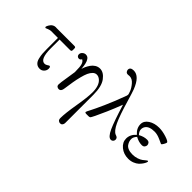

<svg xmlns="http://www.w3.org/2000/svg" viewBox="-94 -1250 2076 2076"><g transform="rotate(45 944.0 -212.0)"><path d="M30 -358Q30 -359 32 -366Q34 -373 40.5 -384Q47 -395 55.5 -405.5Q64 -416 79 -423.5Q94 -431 112 -431Q114 -431 117 -430.5Q120 -430 121 -430H393Q406 -430 411 -426Q416 -422 416 -407V-387Q416 -373 410.5 -369Q405 -365 393 -365H234V-230Q234 -65 304 -65Q320 -65 337 -76.5Q354 -88 358 -88Q374 -88 374 -59Q374 -31 354 -10Q334 11 304 11Q272 11 251 -8Q230 -27 221.5 -63Q213 -99 211 -126.5Q209 -154 209 -195V-365H133Q130 -365 124.5 -365.5Q119 -366 116 -366Q88 -366 65 -356Q42 -346 41 -346Q30 -346 30 -358Z M494 -399Q494 -421 511.5 -436.5Q529 -452 550 -452Q564 -452 575.5 -446Q587 -440 594.5 -428.5Q602 -417 607 -405.5Q612 -394 615.5 -377Q619 -360 620.5 -350Q622 -340 623.5 -325Q625 -310 625 -307Q631 -328 640.5 -349Q650 -370 667 -395.5Q684 -421 710 -437Q736 -453 766 -453Q822 -453 868.5 -391Q915 -329 915 -200V228Q915 246 907.5 256.5Q900 267 893 269.5Q886 272 878 272Q864 272 852 262Q840 252 840 228Q840 157 865 9Q890 -139 890 -212Q890 -317 840 -360Q815 -382 787 -382Q762 -382 742 -362.5Q722 -343 708.5 -313.5Q695 -284 682.5 -234.5Q670 -185 662.5 -140.5Q655 -96 646 -31Q641 21 605 21Q592 21 580.5 12.5Q569 4 569 -13Q569 -38 584.5 -131.5Q600 -225 600 -233Q600 -317 589.5 -347Q579 -377 557 -387Q546 -366 527 -366Q513 -366 503.5 -375.5Q494 -385 494 -399Z M986 -657Q986 -696 1039 -696Q1126 -696 1182 -551Q1195 -517 1224 -418Q1275 -244 1312.5 -164Q1350 -84 1390 -67Q1391 -67 1396 -65Q1401 -63 1404.5 -61.5Q1408 -60 1413 -57Q1418 -54 1420.5 -50.5Q1423 -47 1425.5 -41Q1428 -35 1428 -28Q1428 -13 1418 -1.5Q1408 10 1392 10Q1353 10 1315 -73Q1277 -156 1217 -352Q1183 -262 1146.5 -178.5Q1110 -95 1089.5 -53.5Q1069 -12 1064 -7Q1058 0 1041 0H1009Q987 0 987 -11Q987 -18 1009 -59Q1031 -100 1079 -207Q1127 -314 1177 -451Q1180 -462 1180 -468Q1180 -477 1167 -511Q1154 -545 1121.5 -583Q1089 -621 1049 -621Q1046 -621 1037.5 -620Q1029 -619 1024 -619Q1004 -619 995 -632Q986 -645 986 -657Z M1499 -117Q1499 -180 1553 -227V-228Q1499 -275 1499 -337Q1499 -388 1549.5 -420.5Q1600 -453 1671 -453Q1722 -453 1782.5 -433.5Q1843 -414 1843 -398Q1843 -390 1830 -366Q1817 -342 1808 -342Q1807 -342 1757 -365Q1707 -388 1666 -388Q1584 -388 1556 -347Q1542 -327 1542 -301Q1542 -272 1571 -241Q1621 -269 1668 -269Q1692 -269 1702.5 -256Q1713 -243 1713 -228Q1713 -213 1702.5 -199.5Q1692 -186 1668 -186Q1622 -186 1571 -214Q1542 -183 1542 -153Q1542 -135 1547 -118.5Q1552 -102 1564.5 -83.5Q1577 -65 1604 -54Q1631 -43 1669 -43Q1707 -43 1739 -54Q1771 -65 1788 -78Q1805 -91 1818 -102Q1831 -113 1835 -113Q1843 -113 1843 -105Q1843 -101 1838 -88.5Q1833 -76 1819.5 -56.5Q1806 -37 1787.5 -20Q1769 -3 1738 9.5Q1707 22 1670 22Q1599 22 1549 -19Q1499 -60 1499 -117Z"/></g></svg>

Font: CMU Serif
Style: Roman
Weight: 500
Version: Version 0.7.0